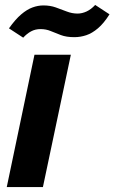

<svg xmlns="http://www.w3.org/2000/svg" viewBox="-20 -758 464 778"><path d="M7.4 0 119.7 -536.3H267.1L153.9 0ZM281.1 -607.4Q249 -607.4 226.6 -615.9Q204.1 -624.3 185.4 -632.2Q166.7 -640.1 144 -640.1Q122.9 -640.1 105.9 -630.9Q88.9 -621.7 74 -605.4L16.3 -643.1Q42.3 -679.7 65.7 -699.6Q89.1 -719.6 111.6 -727.8Q134 -736 155.9 -736Q183.3 -736 206.1 -727.9Q228.9 -719.9 250.5 -711.4Q272.1 -703 294.4 -703Q312.1 -703 330.6 -711.4Q349 -719.9 365.7 -738L423.7 -700Q400.9 -663.7 377 -643.4Q353.1 -623.1 329.5 -615.3Q305.9 -607.4 281.1 -607.4Z"/></svg>

Font: Mona Sans ExtraLight
Style: Italic
Weight: 200
Italic angle: -11.6951°
Designer: Deni Anggara
Foundry: GitHub
Version: Version 2.000